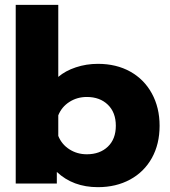

<svg xmlns="http://www.w3.org/2000/svg" viewBox="-20 -759 705 794"><path d="M215 -48V0H45V-739H221V-441Q250 -466 293.5 -480.5Q337 -495 385 -495Q461 -495 518.5 -463Q576 -431 608 -372.5Q640 -314 640 -239Q640 -163 608 -105.5Q576 -48 518 -16.5Q460 15 385 15Q282 15 215 -48ZM459 -239Q459 -294 426 -326Q393 -358 339 -358Q299 -358 267 -337.5Q235 -317 221 -282V-197Q235 -162 267 -141.5Q299 -121 339 -121Q393 -121 426 -152.5Q459 -184 459 -239Z"/></svg>

Font: Prompt
Style: Bold
Weight: 700
Designer: Katatrad Team
Foundry: CadsonDemak
Version: Version 1.000